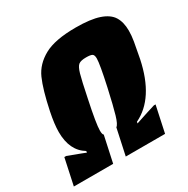

<svg xmlns="http://www.w3.org/2000/svg" viewBox="-174 -836 956 977"><g transform="rotate(-30 304.5 -348.0)"><path d="M18 -154H29L101 -127L129 -116L130 -125Q57 -169 57 -278Q57 -324 71 -392Q95 -507 121.5 -566.5Q148 -626 211.5 -661Q275 -696 397 -696Q484 -696 534 -679Q584 -662 604 -629.5Q624 -597 624 -547Q624 -518 618.5 -486Q613 -454 601 -392Q558 -187 428 -125L426 -116Q504 -142 544 -154H554L521 0H290L323 -153Q336 -161 349.5 -206.5Q363 -252 385 -351Q412 -474 412 -506Q412 -527 402.5 -532.5Q393 -538 367 -538Q336 -538 323 -528Q310 -518 300 -483.5Q290 -449 270 -351Q242 -219 242 -180Q242 -157 249 -153L216 0H-15Z"/></g></svg>

Font: Saira Semi Condensed Black
Style: Italic
Weight: 900
Width: 4
Italic angle: -12°
Designer: Hector Gatti with collaboration of the Omnibus-Type team
Foundry: Omnibus-Type
Version: Version 1.001; ttfautohint (v1.8)